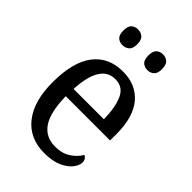

<svg xmlns="http://www.w3.org/2000/svg" viewBox="-222 -838 941 941"><g transform="rotate(45 248.5 -367.0)"><path d="M266 10Q164 10 107 -62Q50 -134 50 -264Q50 -405 104 -475.5Q158 -546 257 -546Q348 -546 399.5 -485Q451 -424 451 -306V-262H144Q146 -152 180.5 -101Q215 -50 282 -50Q330 -50 363 -72Q396 -94 412 -123Q420 -120 426 -111.5Q432 -103 432 -90Q432 -70 414 -46.5Q396 -23 359.5 -6.5Q323 10 266 10ZM356 -314Q355 -395 333 -444Q311 -493 257 -493Q205 -493 177.5 -447Q150 -401 146 -314ZM337 -635Q316 -635 302.5 -647Q289 -659 289 -689Q289 -720 302.5 -732Q316 -744 337 -744Q356 -744 370 -732Q384 -720 384 -689Q384 -659 370 -647Q356 -635 337 -635ZM163 -635Q143 -635 129.5 -647Q116 -659 116 -689Q116 -720 129.5 -732Q143 -744 163 -744Q183 -744 197.5 -732Q212 -720 212 -689Q212 -659 197.5 -647Q183 -635 163 -635Z"/></g></svg>

Font: Noto Serif Tamil SemiCondensed
Style: Regular
Weight: 400
Width: 4
Designer: Indian Type Foundry, Tom Grace, and the Monotype Design Team
Foundry: Monotype Imaging Inc.
Version: Version 2.004; ttfautohint (v1.8.4.7-5d5b)